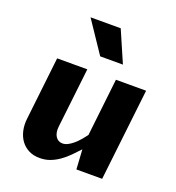

<svg xmlns="http://www.w3.org/2000/svg" viewBox="-142 -894 929 1016"><g transform="rotate(20 323.0 -386.0)"><path d="M543.9 0H398.9L392.1 -110.8Q370.6 -87.4 348.9 -65.7Q327.1 -43.9 303.2 -27.1Q279.3 -10.3 252.7 -0.2Q226.1 9.8 194.8 9.8Q159.2 9.8 132.6 -3.9Q106 -17.6 88.9 -41Q71.8 -64.5 64.7 -96.2Q57.6 -127.9 62 -164.1L102.1 -517.6H272L233.4 -180.7Q231.4 -164.1 233.9 -149.9Q236.3 -135.7 242.9 -125.5Q249.5 -115.2 259.3 -109.6Q269 -104 281.7 -104Q295.9 -104 310.8 -111.3Q325.7 -118.7 340.3 -130.9Q355 -143.1 369.1 -159.4Q383.3 -175.8 396.5 -193.8L433.1 -517.6H603ZM312.5 -605.5 193.8 -782.2H363.8L440.4 -605.5Z"/></g></svg>

Font: Proza Libre
Style: Bold Italic
Weight: 700
Designer: Jasper de Waard
Foundry: Jasper de Waard
Version: Version 1.000; ttfautohint (v1.4.1.8-43bc)